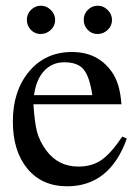

<svg xmlns="http://www.w3.org/2000/svg" viewBox="-20 -642 484 672"><path d="M321 -523Q301 -523 287 -537.5Q273 -552 273 -573Q273 -593 287.5 -607.5Q302 -622 322 -622Q342 -622 357 -607Q372 -592 372 -572Q372 -552 357 -537.5Q342 -523 321 -523ZM122 -523Q102 -523 88 -537.5Q74 -552 74 -573Q74 -593 88.5 -607.5Q103 -622 123 -622Q143 -622 158 -607Q173 -592 173 -572Q173 -552 158 -537.5Q143 -523 122 -523ZM408 -164 424 -157Q364 10 215 10Q127 10 76 -51.5Q25 -113 25 -217Q25 -324 82 -392Q139 -460 232 -460Q322 -460 371 -391Q400 -351 405 -277H97Q101 -214 109.5 -181Q118 -148 143 -114Q185 -59 254 -59Q303 -59 336.5 -83Q370 -107 408 -164ZM99 -309H303Q294 -372 273.5 -398Q253 -424 205 -424Q163 -424 135 -394.5Q107 -365 99 -309Z"/></svg>

Font: STIX Math
Style: Regular
Weight: 400
Designer: MicroPress Inc., with final additions and corrections provided by Coen Hoffman, Elsevier (retired)
Version: Version 1.1.1